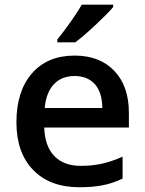

<svg xmlns="http://www.w3.org/2000/svg" viewBox="-20 -786 616 816"><path d="M317.9 9.8Q191.9 9.8 120.8 -63.7Q49.8 -137.2 49.8 -266.1Q49.8 -398.4 115.7 -474.1Q181.6 -549.8 296.9 -549.8Q403.8 -549.8 465.8 -484.9Q527.8 -419.9 527.8 -306.2V-244.1H168Q170.4 -165.5 210.4 -123.3Q250.5 -81.1 323.2 -81.1Q371.1 -81.1 412.4 -90.1Q453.6 -99.1 501 -120.1V-26.9Q459 -6.8 416 1.5Q373 9.8 317.9 9.8ZM296.9 -462.9Q242.2 -462.9 209.2 -428.2Q176.3 -393.6 169.9 -327.1H415Q414.1 -394 382.8 -428.5Q351.6 -462.9 296.9 -462.9ZM223.6 -606V-618.2Q251.5 -652.3 281 -694.3Q310.5 -736.3 327.6 -766.1H460.9V-755.9Q435.5 -726.1 385 -679Q334.5 -631.8 299.8 -606Z"/></svg>

Font: f1_25842          
Style: Regular
Weight: 600
Foundry: Ascender Corporation
Version: Version 1.10